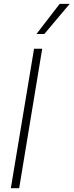

<svg xmlns="http://www.w3.org/2000/svg" viewBox="-20 -982 384 1002"><path d="M200.2 -727.5 80.1 0H36.6L157.7 -727.5ZM170.4 -804.7 291.5 -961.9H343.8L211.4 -804.7Z"/></svg>

Font: Inter Tight ExtraLight
Style: Italic
Weight: 250
Italic angle: -9.39999°
Designer: Rasmus Andersson
Foundry: rsms
Version: Version 3.004